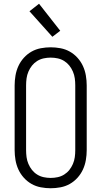

<svg xmlns="http://www.w3.org/2000/svg" viewBox="-20 -995 540 1023"><path d="M250 8Q224 8 197.5 3Q171 -2 148 -15Q125 -28 107 -48Q89 -68 78 -92Q67 -116 62.5 -142.5Q58 -169 58 -195V-540Q58 -566 62.5 -592.5Q67 -619 78 -643Q89 -667 107 -687Q125 -707 148 -720Q171 -733 197.5 -738Q224 -743 250 -743Q276 -743 302.5 -738Q329 -733 352 -720Q375 -707 393 -687Q411 -667 422 -643Q433 -619 437.5 -592.5Q442 -566 442 -540V-195Q442 -169 437.5 -142.5Q433 -116 422 -92Q411 -68 393 -48Q375 -28 352 -15Q329 -2 302.5 3Q276 8 250 8ZM250 -47Q269 -47 287.5 -51Q306 -55 322 -65Q338 -75 349.5 -89.5Q361 -104 368.5 -121.5Q376 -139 378.5 -157.5Q381 -176 381 -195V-540Q381 -559 378.5 -577.5Q376 -596 368.5 -613.5Q361 -631 349.5 -645.5Q338 -660 322 -670Q306 -680 287.5 -684Q269 -688 250 -688Q231 -688 212.5 -684Q194 -680 178 -670Q162 -660 150.5 -645.5Q139 -631 131.5 -613.5Q124 -596 121.5 -577.5Q119 -559 119 -540V-195Q119 -176 121.5 -157.5Q124 -139 131.5 -121.5Q139 -104 150.5 -89.5Q162 -75 178 -65Q194 -55 212.5 -51Q231 -47 250 -47ZM259 -799 137 -935 188 -975 301 -831Z"/></svg>

Font: Iosevka SS18 Light
Style: Regular
Weight: 300
Monospace: yes
Designer: Belleve Invis
Foundry: Belleve Invis
Version: Version 25.1.1; ttfautohint (v1.8.4)